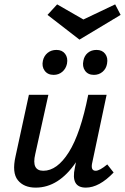

<svg xmlns="http://www.w3.org/2000/svg" viewBox="-20 -851 571 877"><path d="M531 -783 343 -670 197 -783 241 -831 361 -762 506 -831ZM225 -509Q198 -509 184 -528Q170 -547 176 -574Q181 -596 197.5 -609.5Q214 -623 238 -623Q264 -623 277.5 -605Q291 -587 286 -560Q281 -537 264.5 -523Q248 -509 225 -509ZM361 -574Q365 -596 381 -609.5Q397 -623 421 -623Q447 -623 460.5 -605Q474 -587 469 -560Q465 -537 448.5 -523Q432 -509 409 -509Q382 -509 368.5 -528Q355 -547 361 -574ZM417 -71Q435 -71 470 -100L499 -63Q433 6 372 6Q302 6 322 -85L327 -110Q248 6 143 6Q89 6 61.5 -28Q34 -62 51 -137L112 -418H201L141 -147Q123 -71 178 -71Q241 -71 294.5 -156Q348 -241 383 -418H467L402 -111Q392 -71 417 -71Z"/></svg>

Font: EauTestInfant Semibold
Style: Italic
Weight: 600
Italic angle: -12°
Designer: Christian Thalmann (Catharsis Fonts)
Version: Version 0.001;PS 000.001;hotconv 1.0.88;makeotf.lib2.5.64775